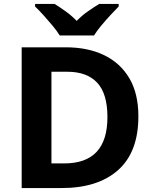

<svg xmlns="http://www.w3.org/2000/svg" viewBox="-20 -954 780 974"><path d="M682 -364Q682 -183 579.5 -91.5Q477 0 292 0H90V-714H314Q426 -714 508.5 -674Q591 -634 636.5 -556.5Q682 -479 682 -364ZM525 -360Q525 -479 473 -534.5Q421 -590 322 -590H241V-125H306Q525 -125 525 -360ZM283 -774Q269 -797 246.5 -824Q224 -851 200.5 -877Q177 -903 158 -921V-934H257Q283 -918 313 -896.5Q343 -875 369 -848Q395 -875 426 -896.5Q457 -918 483 -934H582V-921Q564 -903 540 -877Q516 -851 493.5 -824Q471 -797 457 -774Z"/></svg>

Font: Noto Sans Ethiopic
Style: Bold
Weight: 700
Designer: Monotype Design Team
Foundry: Monotype Imaging Inc.
Version: Version 2.102; ttfautohint (v1.8.4.7-5d5b)